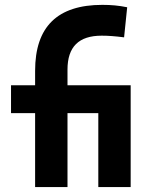

<svg xmlns="http://www.w3.org/2000/svg" viewBox="-20 -762 626 782"><path d="M123 0H254.9V-301.3H380.4V0H512.2V-414.6H254.9V-478.5C254.9 -571.3 300.8 -616.7 394 -616.7C420.4 -616.7 447.8 -614.7 485.4 -609.9L498 -732.4C463.9 -739.3 433.6 -742.2 397 -742.2C213.9 -742.2 123 -653.3 123 -473.6V-414.6H24.9V-301.3H123Z"/></svg>

Font: Cascadia Code
Style: Bold
Weight: 700
Monospace: yes
Designer: Aaron Bell
Foundry: Saja Typeworks
Version: Version 2404.023